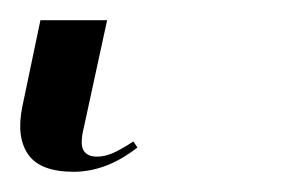

<svg xmlns="http://www.w3.org/2000/svg" viewBox="-37 52 295 190"><path d="M36 222Q3 222 -9 205Q-21 188 -15 158L3 72H69L46 178Q42 194 45.5 200.5Q49 207 59 207Q66 207 73.5 204Q81 201 95 192L99 198Q82 211 66.5 216.5Q51 222 36 222Z"/></svg>

Font: Noto Serif Display ExtraCondensed Light
Style: Italic
Weight: 300
Width: 2
Italic angle: -12°
Designer: Monotype Design Team
Foundry: Monotype Imaging Inc.
Version: Version 2.009